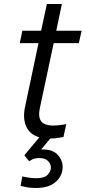

<svg xmlns="http://www.w3.org/2000/svg" viewBox="-20 -684 436 962"><path d="M160 258Q129 258 106 252.5Q83 247 83 247L92 200Q92 200 115.5 204.5Q139 209 161 209Q202 209 218.5 192Q235 175 235 156Q235 137 220.5 122.5Q206 108 177 108Q154 108 139.5 116Q125 124 126 124L102 94L177 4Q129 -10 111 -51Q93 -92 106 -151L173 -468H79L92 -530H186L215 -664H290L262 -530H389L375 -468H249L180 -144Q170 -99 186 -77Q202 -55 246 -55Q269 -55 290.5 -58.5Q312 -62 312 -62L298 2Q298 2 277.5 6Q257 10 232 10L186 65Q191 65 196 65Q245 65 269.5 92Q294 119 294 154Q294 179 280 203Q266 227 236.5 242.5Q207 258 160 258Z"/></svg>

Font: Be Vietnam Pro Light
Style: Italic
Weight: 300
Italic angle: -12°
Designer: Lam Bao, Tony Le, Vietanh Nguyen
Foundry: Yellow Type Foundry
Version: Version 1.002; ttfautohint (v1.8.3)